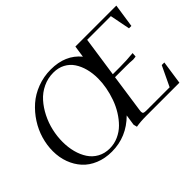

<svg xmlns="http://www.w3.org/2000/svg" viewBox="-118 -1031 1360 1360"><g transform="rotate(-45 562.0 -351.5)"><path d="M68.8 -291Q68.8 -351.1 86.4 -411.1Q104 -471.2 138.7 -524.9Q173.3 -578.6 220.7 -620.4Q268.1 -662.1 332.3 -686.5Q396.5 -710.9 467.8 -710.9Q613.8 -710.9 692.9 -613.8L706.1 -702.1H1116.2L1089.8 -524.9H1065.9L1036.1 -676.8H798.8L754.9 -376H826.2Q893.6 -376 960 -382.8L958 -355L957 -350.1L930.2 -347.2Q903.3 -350.1 859.9 -350.1H751L710 -65.9Q708 -52.2 708 -46.9Q708 -34.2 714.8 -30Q721.7 -25.9 740.2 -25.9H974.1L1045.9 -176.8H1071.8L1045.9 0H719.2Q653.8 0 612.8 7.8L606 -19L618.2 -100.1Q510.3 7.8 362.8 7.8Q294.4 7.8 238.3 -15.4Q182.1 -38.6 145.5 -79.1Q108.9 -119.6 88.9 -173.8Q68.8 -228 68.8 -291ZM164.1 -289.1Q164.1 -233.9 176.8 -185.8Q189.5 -137.7 214.1 -100.1Q238.8 -62.5 278.3 -40.8Q317.9 -19 368.2 -19Q414.1 -19 455.3 -37.6Q496.6 -56.2 528.1 -87.4Q559.6 -118.7 585 -159.7Q610.4 -200.7 626.7 -246.6Q643.1 -292.5 651.6 -338.9Q660.2 -385.3 660.2 -428.2Q660.2 -481 648.2 -526.4Q636.2 -571.8 612.8 -606.9Q589.4 -642.1 551.5 -662.1Q513.7 -682.1 464.8 -682.1Q409.2 -682.1 360.1 -658.7Q311 -635.3 275.9 -595.7Q240.7 -556.2 215.1 -505.4Q189.5 -454.6 176.8 -399.2Q164.1 -343.8 164.1 -289.1Z"/></g></svg>

Font: Dihjauti S
Style: Bold Italic
Weight: 700
Italic angle: -9°
Designer: T. Christopher White
Version: Version 3.0.0